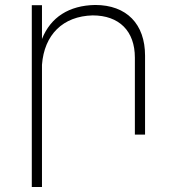

<svg xmlns="http://www.w3.org/2000/svg" viewBox="-20 -542 699 773"><path d="M363 -522C258 -520 184 -473 149 -385V-521H108V211H149V-281C158 -402 233 -477 353 -480C460 -480 523 -417 523 -310V0H564V-318C564 -445 490 -522 363 -522Z"/></svg>

Font: Montserrat arm ExtraLight
Style: Regular
Weight: 275
Designer: Julieta Ulanovsky
Foundry: Julieta Ulanovsky
Version: Version 6.000;PS 006.000;hotconv 1.0.88;makeotf.lib2.5.64775